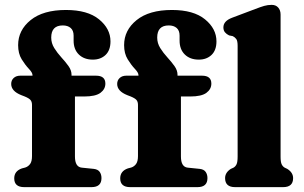

<svg xmlns="http://www.w3.org/2000/svg" viewBox="-20 -769 1248 789"><path d="M288 -126Q288 -82.5 316.5 -80L365.5 -75Q382.5 -73 389.8 -62.5Q397 -52 397 -37Q397 0 356 0H79.5Q38.5 0 38.5 -36Q38.5 -66 70 -77L83.5 -80.5Q96 -84.5 103.8 -95.2Q111.5 -106 111.5 -127.5V-338Q111.5 -351 105.2 -358.2Q99 -365.5 80.5 -373L67.5 -378Q26 -394.5 26 -424Q26 -439 36.2 -448.5Q46.5 -458 63.5 -458H113.5V-460.5Q113.5 -470.5 98.8 -486Q84 -501.5 69.2 -525.2Q54.5 -549 54.5 -583.5Q54.5 -645 106 -686.5Q157.5 -728 251 -728Q340 -728 387 -689.5Q434 -651 434 -599Q434 -562.5 413.8 -543.2Q393.5 -524 361.5 -524Q325.5 -524 304 -545Q282.5 -566 282.5 -602V-622.5Q282.5 -643.5 270.5 -654Q258.5 -664.5 238 -664.5Q190.5 -664.5 190.5 -614.5Q190.5 -591.5 203 -571.5Q215.5 -551.5 232.2 -533.2Q249 -515 261.5 -497.5Q274 -480 274 -461.5V-458H374.5Q413 -458 413 -425.5Q413 -402.5 392.8 -387.5Q372.5 -372.5 326 -372.5H288ZM723.5 -126Q723.5 -82.5 752 -80L801 -75Q818 -73 825.2 -62.5Q832.5 -52 832.5 -37Q832.5 0 791.5 0H515Q474 0 474 -36Q474 -66 505.5 -77L519 -80.5Q531.5 -84.5 539.2 -95.2Q547 -106 547 -127.5V-338Q547 -351 540.8 -358.2Q534.5 -365.5 516 -373L503 -378Q461.5 -394.5 461.5 -424Q461.5 -439 471.8 -448.5Q482 -458 499 -458H549V-460.5Q549 -470.5 534.2 -486Q519.5 -501.5 504.8 -525.2Q490 -549 490 -583.5Q490 -645 541.5 -686.5Q593 -728 686.5 -728Q775.5 -728 822.5 -689.5Q869.5 -651 869.5 -599Q869.5 -562.5 849.2 -543.2Q829 -524 797 -524Q761 -524 739.5 -545Q718 -566 718 -602V-622.5Q718 -643.5 706 -654Q694 -664.5 673.5 -664.5Q626 -664.5 626 -614.5Q626 -591.5 638.5 -571.5Q651 -551.5 667.8 -533.2Q684.5 -515 697 -497.5Q709.5 -480 709.5 -461.5V-458H810Q848.5 -458 848.5 -425.5Q848.5 -402.5 828.2 -387.5Q808 -372.5 761.5 -372.5H723.5ZM1133 -709V-126Q1133 -103 1137.5 -93.8Q1142 -84.5 1150 -80L1160.5 -75Q1184.5 -60 1184.5 -37Q1184.5 0 1143.5 0H946Q905 0 905 -37Q905 -60 928.5 -75L939.5 -80Q947.5 -84.5 952 -93.8Q956.5 -103 956.5 -126V-580.5Q956.5 -601 951 -608.5Q945.5 -616 936.5 -620.5L921.5 -623.5Q911 -628.5 904.5 -636.2Q898 -644 898 -656.5Q898 -682.5 933.5 -696L1029 -732Q1051 -740.5 1065.8 -744.8Q1080.5 -749 1096.5 -749Q1113.5 -749 1123.2 -738Q1133 -727 1133 -709Z"/></svg>

Font: Fraunces 9pt S100
Style: Bold
Weight: 700
Version: Version 1.000; ttfautohint (v1.8.3)